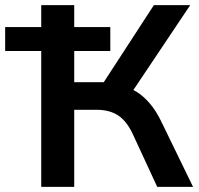

<svg xmlns="http://www.w3.org/2000/svg" viewBox="-31 -725 773 745"><path d="M129 0V-527H-11V-620H129V-705H257V-620H397V-527H257V-406H386L354 -379L566 -705H707L472 -354L441 -391Q470 -386 497 -370Q524 -354 549.5 -324.5Q575 -295 596 -251L718 0H579L485 -203Q461 -255 427.5 -277Q394 -299 344 -299H257V0Z"/></svg>

Font: NunitoSans3
Style: Bold
Weight: 700
Designer: Vernon Adams
Foundry: Vernon Adams
Version: Version 3.101;gftools[0.9.27]